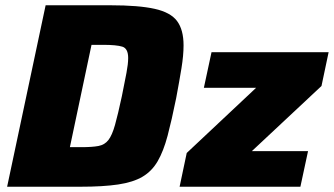

<svg xmlns="http://www.w3.org/2000/svg" viewBox="-20 -708 1266 728"><path d="M7 0 153 -688H399Q506 -688 566.5 -674.5Q627 -661 651.5 -628Q676 -595 676 -536Q676 -498 668 -449Q660 -400 648 -336Q631 -252 615.5 -193.5Q600 -135 578 -97Q556 -59 520.5 -38Q485 -17 428 -8.5Q371 0 285 0ZM245 -150H288Q330 -150 353.5 -154.5Q377 -159 391 -177Q405 -195 416 -234Q427 -273 442 -343Q453 -397 459.5 -431.5Q466 -466 466 -488Q466 -524 444 -531Q422 -538 370 -538H327ZM661 0 688 -128 951 -375H753L782 -510H1226L1199 -382L935 -135H1148L1119 0Z"/></svg>

Font: Saira ExtraBold
Style: Italic
Weight: 800
Italic angle: -12°
Designer: Hector Gatti with collaboration of the Omnibus-Type team
Foundry: Omnibus-Type
Version: Version 1.100; ttfautohint (v1.8.3)